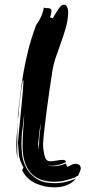

<svg xmlns="http://www.w3.org/2000/svg" viewBox="-20 -841 387 825"><path d="M315 -85Q309 -85 303 -79Q282 -71 259.5 -65.5Q237 -60 213 -60Q145 -60 111 -99.5Q77 -139 77 -214Q77 -250 80 -286Q83 -321 84 -351Q81 -320 77 -289Q72 -256 72 -220Q72 -202 75.5 -174Q79 -146 93 -119.5Q107 -93 136 -73.5Q165 -54 216 -54Q240 -54 262.5 -59.5Q285 -65 306 -73Q292 -56 268.5 -46Q245 -36 213 -36Q172 -36 133.5 -53Q95 -70 75 -110L81 -121Q63 -153 61 -178.5Q59 -204 57 -229L74 -404Q79 -449 81 -494L78 -496Q70 -449 65 -406Q60 -364 57 -323V-349Q63 -395 68 -439.5Q73 -484 81 -530Q89 -576 101.5 -626Q114 -676 135 -733Q163 -771 168 -808Q171 -808 174 -807Q177 -806 186 -806Q192 -806 196.5 -803.5Q201 -801 201 -793Q201 -784 195 -766Q197 -766 201 -764.5Q205 -763 207 -763Q221 -787 232.5 -804Q244 -821 255 -821Q262 -821 267.5 -812.5Q273 -804 273 -785Q271 -749 261.5 -717Q252 -685 241 -655Q230 -625 219.5 -594Q209 -563 204 -529Q198 -490 192 -449.5Q186 -409 181 -369Q176 -329 171.5 -292Q167 -255 165 -223Q165 -194 174 -163Q179 -155 183 -151.5Q187 -148 197 -148Q209 -148 223.5 -151Q238 -154 249 -154Q256 -154 259 -152Q262 -150 264 -145Q250 -137 234 -133Q218 -129 204 -129H190Q186 -129 183 -129Q194 -127 211 -127Q237 -127 264 -139Q264 -130 270 -124Q273 -125 284 -131Q295 -137 303 -137Q327 -137 327 -117Q327 -114 325 -108Q323 -102 315 -85ZM50 -219Q50 -226 50.5 -237Q51 -248 52 -259L54 -282Q55 -294 56 -303Q55 -288 54.5 -265.5Q54 -243 54 -232V-192Q54 -184 54.5 -175Q55 -166 56 -158Q52 -174 51 -189.5Q50 -205 50 -219ZM148 -223Q148 -246 151 -268Q154 -290 156 -313Q151 -290 148.5 -268Q146 -246 144 -223V-209Q144 -202 145 -194V-201Q145 -206 146 -212Q147 -218 148 -223ZM56 -304Q56 -306 56 -307Q57 -308 57 -309Q57 -305 56 -304Z"/></svg>

Font: Finger Paint
Style: Regular
Weight: 400
Designer: Ralph du Carrois
Foundry: Ralph du Carrois
Version: Version 1.002